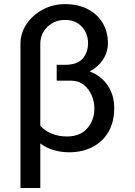

<svg xmlns="http://www.w3.org/2000/svg" viewBox="-20 -742 665 948"><path d="M301.1 -721.6Q365.8 -721.6 413.4 -696.9Q460.9 -672.2 486.9 -628.7Q512.8 -585.2 512.8 -528.4Q512.8 -485.1 489 -448.3Q465.2 -411.6 422.9 -389.2Q480.8 -367.2 512.4 -319.2Q544 -271.3 544 -208.8Q544 -139.2 515.3 -90.4Q486.5 -41.5 436.1 -15.8Q385.7 9.9 321 9.9Q283 9.9 245.7 -0.7Q208.5 -11.4 179 -33.7V186.1H81V-525.6Q81 -578.8 111.2 -623.4Q141.3 -668 191.4 -694.8Q241.5 -721.6 301.1 -721.6ZM329.5 -343.8H259.9V-421.9H299.7Q361.5 -421.9 388.1 -452.4Q414.8 -483 414.8 -529.8Q414.8 -558.2 402 -584.3Q389.2 -610.4 364 -627Q338.8 -643.5 301.1 -643.5Q250 -643.5 214.5 -609.6Q179 -575.6 179 -525.6V-121.1Q199.9 -97.3 234 -82.7Q268.1 -68.2 311.1 -68.2Q375 -68.2 410.5 -108Q446 -147.7 446 -207.4Q446 -240.1 432.5 -271.5Q419 -302.9 393.1 -323.3Q367.2 -343.8 329.5 -343.8Z"/></svg>

Font: Interface
Style: Regular
Weight: 400
Designer: Rasmus Andersson
Foundry: rsms
Version: Version 1.8